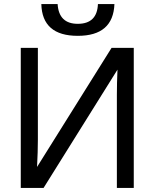

<svg xmlns="http://www.w3.org/2000/svg" viewBox="-20 -923 759 943"><path d="M82 0V-688H166V-237Q166 -209 165 -175.5Q164 -142 162 -103L528 -688H637V0H554V-457Q554 -516 557 -581L194 0ZM362 -747Q187 -747 183 -903H263Q269 -806 362 -806Q457 -806 461 -903H542Q536 -747 362 -747Z"/></svg>

Font: Libra Sans
Style: Regular
Weight: 400
Foundry: Context Ltd
Version: Version 1.000; ttfautohint (v1.3)